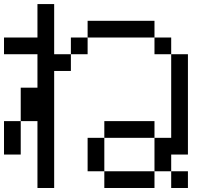

<svg xmlns="http://www.w3.org/2000/svg" viewBox="-20 -937 1040 957"><path d="M0 -166.7V-333.3H83.3V-166.7ZM0 -666.7V-750H166.7V-916.7H250V-666.7H333.3V-583.3H250V0H166.7V-333.3H83.3V-500H166.7V-666.7ZM750 -83.3V0H500V-83.3ZM750 -333.3V-250H500V-333.3ZM750 -250H833.3V-666.7H916.7V-166.7H833.3V-83.3H750ZM750 -833.3V-750H416.7V-833.3ZM750 -750H833.3V-666.7H750ZM916.7 -83.3V0H833.3V-83.3ZM333.3 -666.7V-750H416.7V-666.7ZM500 -83.3H416.7V-250H500Z"/></svg>

Font: Galmuri11 Regular
Style: Regular
Weight: 400
Designer: Minseo Lee (Quiple)
Version: Version 2.356;hotconv 1.1.0;makeotfexe 2.6.0 DEVELOPMENT